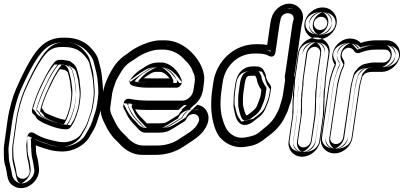

<svg xmlns="http://www.w3.org/2000/svg" viewBox="-24 -769 2164 1029"><path d="M344 -443 313 -448H310H292C284 -448 275 -443 270 -438C246 -411 225 -372 203 -327C185 -291 169 -253 156 -213C152 -201 149 -189 147 -178C146 -169 150 -160 156 -156C160 -154 166 -148 172 -136C173 -133 176 -131 178 -129L186 -123C202 -111 232 -100 253 -92L268 -87C289 -80 311 -76 333 -76C352 -76 359 -95 368 -108C380 -127 398 -180 402 -207L406 -237C409 -260 409 -282 406 -304C401 -341 404 -343 396 -371C389 -396 386 -415 367 -429C355 -437 355 -441 344 -443ZM324 -394C327 -392 339 -384 340 -379C342 -371 344 -361 347 -351C354 -325 351 -325 356 -290C359 -272 359 -255 356 -237L352 -207C350 -197 347 -182 340 -163C332 -139 328 -132 325 -127C315 -128 302 -131 290 -135L276 -140C257 -148 231 -156 215 -168C211 -175 206 -183 199 -190C211 -233 228 -274 247 -310C247 -310 248 -311 248 -312C265 -349 280 -376 297 -398H300ZM320 -7C305 -7 295 -8 291 -9C240 -19 202 -29 163 -53C163 -53 129 -78 122 -31L117 7V15C120 46 118 64 126 92C130 106 132 128 135 146C138 177 104 200 79 184C67 177 66 168 64 154C62 131 48 90 48 66C48 44 45 28 48 8L67 -128C74 -178 96 -249 107 -275C159 -393 203 -465 231 -490C251 -508 274 -517 304 -517H320C370 -517 405 -501 432 -467C446 -451 453 -438 455 -429C464 -391 474 -359 476 -317C477 -298 481 -273 477 -248L472 -212C464 -160 460 -163 447 -121C437 -89 424 -76 411 -52C396 -25 351 -7 320 -7ZM454 -33C468 -58 485 -80 495 -113C507 -154 515 -162 522 -212L527 -248C529 -265 529 -280 528 -295C525 -326 524 -349 520 -377C517 -399 509 -423 504 -446C499 -465 490 -481 473 -501C439 -544 389 -567 327 -567H312C271 -567 233 -554 201 -526C157 -488 114 -410 61 -290C46 -257 25 -184 17 -128L-2 8C-5 32 -3 48 -3 72C-3 89 0 107 6 126C18 170 11 204 47 227C109 267 192 203 185 133C183 113 180 90 175 72C167 46 169 38 168 10C171 11 177 14 181 15C223 29 256 43 313 43C366 43 429 11 454 -33ZM340 -418H341C343 -416 346 -413 352 -409C362 -402 364 -393 372 -364C379 -338 376 -341 382 -301C385 -281 384 -261 381 -241L377 -211C374 -189 355 -133 347 -121C338 -107 334 -101 333 -101C314 -101 295 -104 276 -111L262 -116C240 -125 212 -135 201 -143L193 -149C185 -163 179 -171 172 -176C174 -185 176 -193 180 -205C193 -244 208 -280 225 -316C246 -360 268 -397 289 -421L292 -423H310ZM333 -418 302 -423H285L278 -413C259 -389 242 -360 225 -322C205 -284 188 -241 175 -197L171 -183L181 -173C186 -168 190 -162 193 -156L196 -151L200 -148C221 -133 248 -124 268 -116L282 -111C296 -106 310 -103 322 -102L338 -100L346 -113C351 -121 356 -131 364 -155C371 -175 375 -191 377 -204L381 -233C384 -253 384 -274 381 -294C376 -326 379 -330 371 -358C368 -368 366 -377 364 -385C358 -408 339 -414 338 -415ZM320 18C304 18 295 17 287 16C236 6 193 -4 150 -31L149 -32H148V-33C148 -32 147 -29 147 -27L142 10V11V12C146 47 143 61 150 85C155 103 157 125 160 142V143C163 181 134 211 101 214C89 215 76 212 65 205C44 191 41 170 39 158V157V156C37 139 22 97 23 65C23 47 19 29 23 4L43 -132C51 -185 71 -256 84 -285C136 -404 180 -479 215 -509C240 -530 270 -542 305 -542H320C375 -542 419 -524 452 -483C467 -466 475 -449 479 -434C488 -397 499 -363 501 -318C502 -301 505 -274 501 -244L496 -208C488 -154 481 -151 470 -114C459 -78 445 -60 433 -40C411 -1 358 18 320 18ZM433 -45C414 -11 358 18 313 18C261 18 232 6 189 -9C186 -10 180 -12 178 -13L141 -29L143 11C144 36 142 50 151 79C155 94 158 117 160 136C162 151 158 165 150 178C130 211 90 224 61 206C38 192 45 173 30 119C25 101 22 86 22 73C22 46 20 31 23 12L42 -124C50 -177 71 -250 84 -280C136 -399 180 -474 218 -507C245 -531 277 -542 312 -542H327C383 -542 424 -523 454 -486C470 -467 477 -455 480 -441C486 -416 494 -392 496 -373C499 -346 500 -324 503 -293C504 -280 504 -266 502 -251L497 -216C490 -169 484 -164 471 -120C462 -92 448 -72 433 -45ZM323 -420 307 -423C287 -399 266 -363 246 -321C229 -285 213 -249 200 -209C196 -197 193 -186 192 -176C192 -174 191 -172 192 -171C202 -164 208 -157 215 -143L222 -138C230 -132 255 -122 278 -113L292 -108C301 -105 308 -103 317 -102C319 -105 323 -111 326 -116C335 -130 354 -185 357 -209L361 -239C364 -260 365 -281 362 -302C357 -341 358 -340 351 -367C344 -394 339 -408 331 -414ZM350 -416 359 -409C361 -408 380 -400 384 -382C386 -374 388 -365 391 -355C398 -328 396 -325 401 -292C404 -273 404 -254 401 -235L397 -205C395 -193 391 -178 384 -158C376 -134 372 -126 367 -119L354 -98L316 -102C299 -104 282 -108 266 -114L252 -119H251C233 -126 202 -136 179 -153L175 -157L172 -161C168 -167 165 -173 160 -178L152 -186L155 -194C167 -238 184 -279 204 -317V-318C221 -356 238 -385 256 -408L268 -423H307ZM320 18C377 18 434 -10 454 -45C466 -66 481 -83 491 -117C503 -156 508 -156 516 -210L522 -246C526 -274 522 -300 521 -318C519 -362 508 -395 499 -432C496 -445 488 -460 473 -477C442 -516 392 -542 320 -542H305C256 -542 218 -526 193 -504C158 -473 115 -400 63 -281C51 -253 30 -182 23 -130L3 6C0 29 3 46 3 66C3 94 17 134 19 155C21 168 21 185 45 200C57 208 76 214 98 214C165 213 182 170 180 144C177 125 175 105 170 88C162 62 166 47 162 13V9L166 -17C201 -1 237 7 276 15C291 18 302 18 320 18ZM411 -40C426 -67 441 -87 450 -117C463 -160 470 -166 477 -214L482 -249C484 -265 484 -280 483 -294C480 -325 479 -348 476 -375C473 -395 465 -419 459 -443C455 -459 448 -472 432 -491C401 -530 366 -542 327 -542H312C291 -542 266 -535 239 -512C202 -480 157 -403 105 -284C91 -253 70 -180 62 -126L43 10C40 31 42 46 42 72C42 87 45 104 50 122C64 171 62 199 81 211C86 214 89 214 89 214C97 213 145 183 140 134C138 114 135 92 130 76C122 48 124 36 123 10L121 -42L195 -10C196 -10 203 -7 204 -7C250 8 272 18 313 18C336 18 390 -2 411 -40Z M687 -310C710 -302 738 -299 773 -299H921C936 -299 948 -313 950 -324V-326C952 -341 945 -351 940 -362C926 -392 886 -434 841 -434H822C801 -434 779 -427 760 -415C745 -405 735 -399 733 -398C716 -389 638 -327 687 -310ZM746 -350C758 -358 763 -362 782 -374C793 -381 803 -384 814 -384H833C841 -384 852 -381 866 -369C874 -362 880 -355 885 -349H780C767 -349 756 -349 746 -350ZM1019 -208C1046 -231 1061 -260 1065 -295L1069 -326C1074 -359 1067 -387 1055 -414C1044 -438 1027 -464 1003 -488C963 -528 914 -553 858 -553H839C814 -553 790 -548 767 -540C734 -529 700 -513 671 -491C667 -488 662 -484 658 -481C633 -465 612 -447 594 -423C566 -383 535 -325 527 -267L517 -194C513 -169 519 -144 531 -119C538 -104 555 -69 566 -55C574 -45 579 -36 585 -30L613 -2C647 37 689 61 738 61H809C865 61 917 46 962 15C1014 -20 1055 -40 1082 -92C1092 -111 1097 -135 1091 -156C1083 -185 1059 -209 1019 -208ZM953 -180H948H756C738 -180 719 -181 700 -183C709 -166 722 -149 742 -130C748 -124 754 -118 760 -111L763 -108H828C848 -108 862 -111 864 -112C880 -119 919 -146 933 -154C939 -166 945 -172 953 -180ZM763 -230C733 -230 703 -233 672 -239C666 -240 643 -243 639 -215L637 -201C636 -196 638 -190 640 -186C644 -179 648 -173 651 -165C662 -140 680 -115 704 -92C717 -79 729 -58 755 -58H821C844 -58 862 -60 879 -67C897 -75 936 -101 952 -111C959 -115 970 -119 976 -134C982 -145 988 -151 998 -155C1022 -164 1038 -152 1042 -136C1045 -125 1042 -119 1037 -109C1020 -72 979 -53 938 -25C903 -1 863 11 816 11H745C712 11 682 -4 653 -38C647 -45 637 -53 624 -67C619 -73 615 -79 608 -88C598 -101 584 -134 577 -147C567 -166 565 -182 567 -194L577 -267C579 -278 581 -286 583 -292C594 -322 591 -326 611 -360C636 -403 645 -418 681 -441C687 -445 692 -448 698 -452C722 -470 748 -484 777 -493C793 -498 809 -503 831 -503H850C892 -503 930 -487 964 -451L965 -449C987 -429 1001 -410 1008 -390C1008 -389 1009 -387 1009 -386C1019 -369 1023 -350 1019 -326L1014 -295C1011 -267 1000 -250 979 -237C972 -233 965 -230 955 -230ZM698 -333C708 -349 739 -374 745 -377C749 -379 757 -384 773 -394C789 -404 806 -409 822 -409H841C871 -409 907 -375 918 -351C924 -337 926 -335 925 -330V-328C924 -326 921 -324 921 -324H773C741 -324 715 -328 698 -333ZM744 -326C755 -325 767 -324 780 -324H937L905 -364C899 -372 891 -380 882 -388C865 -402 849 -409 833 -409H814C798 -409 783 -404 769 -395C751 -383 744 -380 732 -371L677 -332ZM1019 -183C1047 -184 1062 -168 1067 -149C1070 -136 1067 -118 1059 -103C1036 -59 1003 -42 948 -5C907 23 860 36 809 36H738C698 36 662 17 632 -18L631 -19C624 -26 616 -35 603 -48C600 -51 595 -59 586 -70C579 -80 559 -116 553 -130C543 -152 539 -171 542 -190L552 -263C559 -315 589 -371 615 -408C632 -430 648 -446 671 -460C676 -463 681 -467 686 -471C713 -491 744 -506 775 -517C796 -524 817 -528 839 -528H858C907 -528 948 -507 985 -470C1007 -448 1022 -425 1032 -403C1043 -380 1048 -357 1044 -330L1040 -299C1036 -268 1024 -246 1002 -227L948 -181ZM952 -205H948H756C739 -205 721 -206 703 -208L657 -213L678 -172C688 -152 704 -132 725 -112C731 -106 735 -101 741 -94C745 -90 749 -86 752 -85L757 -83H828C851 -83 864 -84 874 -89C894 -98 933 -125 946 -133L952 -136L955 -142C961 -152 963 -155 970 -162L1018 -208ZM763 -205H955C969 -205 982 -208 992 -215C1019 -232 1035 -258 1039 -292L1044 -322C1048 -351 1043 -377 1031 -399C1022 -425 1006 -446 982 -468C943 -509 899 -528 850 -528H831C806 -528 786 -522 769 -517C737 -507 709 -492 683 -472C678 -468 672 -465 667 -462C628 -437 614 -414 590 -372C570 -336 568 -327 559 -300C556 -292 555 -283 553 -271L542 -198C540 -181 541 -159 554 -135C561 -123 575 -90 588 -73C595 -65 599 -58 604 -52L605 -50L606 -49C620 -35 630 -26 634 -21C667 17 704 36 745 36H816C868 36 913 22 952 -4C991 -30 1038 -51 1060 -98C1064 -106 1071 -123 1066 -143C1058 -172 1026 -193 989 -178C974 -172 962 -161 954 -146V-145L953 -144C951 -138 949 -138 939 -132C922 -122 882 -96 868 -90C857 -85 844 -83 821 -83H755C744 -83 740 -91 722 -110C699 -132 682 -153 673 -174C669 -182 666 -191 662 -198L664 -211C664 -213 665 -215 665 -215H667C699 -208 732 -205 763 -205ZM716 -330C728 -327 747 -324 773 -324H904C904 -325 905 -326 905 -326V-328C906 -338 903 -343 897 -355C885 -380 850 -407 840 -409H822C819 -409 808 -407 793 -398C777 -388 770 -384 764 -381C758 -377 719 -344 716 -330ZM739 -326 665 -333 711 -366C723 -375 731 -380 749 -391C765 -401 786 -409 814 -409H833C867 -409 888 -396 904 -382C913 -374 921 -367 927 -359L954 -324H780C765 -324 752 -325 739 -326ZM1021 -183C1021 -183 1039 -180 1047 -152C1051 -136 1046 -115 1038 -99C1014 -53 983 -38 928 -1C889 26 849 36 809 36H738C718 36 686 25 654 -12L653 -13L652 -14L624 -42C621 -45 616 -53 607 -64C599 -74 581 -111 574 -125C563 -148 559 -170 562 -192L572 -265C580 -320 610 -376 636 -413C653 -435 670 -451 692 -465C697 -469 702 -472 707 -476C733 -495 763 -509 791 -519C809 -525 824 -528 839 -528H858C888 -528 925 -514 963 -476C985 -454 1001 -431 1012 -408C1023 -384 1028 -358 1024 -328L1020 -297C1016 -264 1002 -240 981 -222L932 -180ZM950 -205 1034 -208 992 -168C985 -162 982 -158 976 -147L973 -141L967 -137C954 -129 917 -103 892 -92C873 -84 856 -83 828 -83H746L734 -89C728 -92 723 -96 719 -100C713 -107 709 -112 703 -118C682 -138 667 -158 657 -177L637 -216L709 -208C725 -206 741 -205 756 -205H948ZM763 -205H955C966 -205 979 -206 989 -209C999 -212 1007 -216 1013 -220C1043 -238 1055 -262 1059 -293L1064 -324C1068 -351 1064 -374 1052 -394V-395C1043 -419 1028 -440 1004 -462C966 -502 917 -528 850 -528H831C797 -528 773 -521 755 -515C720 -504 689 -487 662 -467C657 -463 652 -460 647 -457C606 -431 593 -410 569 -368C549 -333 549 -325 539 -297C537 -290 535 -281 533 -269L522 -196C521 -187 521 -176 524 -164C526 -156 528 -148 533 -139C540 -126 553 -95 566 -78C573 -70 578 -63 583 -57L584 -56L585 -55C599 -41 608 -32 612 -27C643 9 684 36 745 36H816C879 36 932 19 973 -9C1011 -35 1059 -58 1080 -102C1084 -111 1091 -124 1087 -140C1085 -149 1079 -158 1069 -166C1050 -182 1006 -188 972 -175C951 -167 940 -155 933 -141C929 -131 930 -134 919 -128C902 -118 860 -90 850 -86C845 -84 842 -83 821 -83H763C758 -87 752 -94 743 -104C720 -126 704 -147 694 -170C690 -178 686 -187 682 -194V-199L684 -211C712 -207 736 -205 763 -205Z M1338 -482H1358C1382 -482 1401 -478 1414 -471C1414 -471 1447 -449 1453 -493L1473 -632C1474 -640 1476 -649 1478 -657L1480 -668C1490 -712 1559 -706 1549 -662L1546 -652C1544 -646 1543 -638 1542 -632L1506 -381L1503 -366C1500 -356 1505 -348 1504 -338L1492 -259C1488 -234 1478 -209 1473 -191C1470 -180 1463 -170 1458 -159C1446 -133 1426 -108 1393 -83C1385 -77 1377 -70 1369 -63C1349 -45 1327 -39 1294 -33C1258 -26 1227 -35 1199 -65C1188 -77 1175 -105 1165 -144C1159 -170 1157 -197 1158 -227C1159 -240 1159 -256 1161 -270L1169 -326C1182 -419 1254 -482 1338 -482ZM1119 -326 1111 -270C1109 -254 1109 -237 1108 -223C1105 -148 1125 -62 1159 -28C1196 10 1244 27 1297 17C1308 15 1314 14 1318 13C1348 8 1377 -9 1399 -28C1406 -34 1413 -39 1420 -44C1459 -73 1487 -107 1504 -145C1507 -151 1509 -156 1512 -161C1522 -180 1521 -187 1530 -211C1536 -226 1540 -242 1542 -259L1554 -338C1555 -348 1555 -356 1553 -366C1554 -370 1555 -376 1556 -381L1592 -632C1593 -636 1594 -640 1595 -646L1598 -658C1609 -706 1576 -745 1533 -749C1486 -753 1441 -715 1431 -672L1428 -661C1426 -651 1424 -641 1423 -632L1408 -528C1395 -531 1381 -532 1366 -532H1346C1235 -532 1136 -446 1119 -326ZM1228 -194C1236 -150 1243 -117 1268 -104C1291 -91 1322 -107 1336 -120C1339 -123 1347 -128 1357 -136C1375 -150 1389 -164 1398 -185C1405 -201 1420 -237 1423 -259L1429 -297C1430 -304 1427 -311 1424 -315C1409 -333 1401 -349 1400 -367C1400 -372 1397 -377 1395 -380L1390 -391C1384 -403 1371 -413 1349 -413H1329C1287 -413 1254 -385 1243 -344L1239 -329C1239 -328 1238 -327 1238 -326L1230 -270C1229 -265 1229 -260 1229 -254C1229 -240 1226 -207 1228 -194ZM1280 -270 1288 -324 1291 -338C1297 -360 1303 -363 1321 -363H1341H1344L1349 -353C1349 -352 1351 -351 1351 -350C1354 -328 1362 -307 1377 -287L1373 -259C1371 -244 1356 -209 1352 -199C1345 -182 1315 -162 1303 -152C1302 -152 1299 -152 1296 -151C1291 -158 1284 -175 1278 -208C1277 -223 1278 -256 1280 -270ZM1338 -507C1241 -507 1159 -434 1144 -330L1136 -273C1134 -256 1134 -240 1134 -229C1133 -198 1134 -167 1141 -138C1151 -97 1163 -66 1180 -48C1214 -12 1256 0 1299 -8C1332 -14 1360 -22 1385 -44C1392 -50 1400 -57 1408 -63C1443 -89 1467 -118 1481 -149C1484 -156 1493 -168 1497 -185C1501 -200 1513 -226 1517 -255L1528 -334C1531 -351 1527 -360 1527 -360C1529 -368 1530 -371 1531 -377L1567 -628C1568 -633 1568 -640 1570 -646L1573 -657C1576 -671 1574 -685 1567 -697C1559 -711 1546 -718 1533 -721C1504 -728 1465 -713 1456 -673L1453 -662C1451 -653 1449 -645 1448 -636L1428 -497C1428 -495 1427 -493 1427 -492H1426L1425 -493C1407 -503 1385 -507 1358 -507ZM1144 -322C1160 -430 1248 -507 1346 -507H1366C1379 -507 1392 -505 1403 -503L1429 -498L1448 -628C1449 -637 1451 -647 1453 -656L1455 -667C1462 -699 1498 -727 1531 -724C1533 -724 1536 -723 1538 -723C1563 -718 1580 -694 1573 -663L1571 -652C1570 -646 1568 -641 1567 -636L1531 -385C1530 -381 1530 -376 1529 -372L1528 -367L1529 -362C1530 -355 1530 -349 1529 -342L1518 -263C1516 -247 1512 -232 1507 -219C1497 -191 1498 -188 1490 -173C1487 -167 1484 -162 1481 -155C1466 -122 1441 -91 1405 -64C1398 -58 1390 -53 1383 -47C1364 -30 1338 -16 1314 -12C1310 -11 1303 -10 1292 -8C1247 0 1209 -13 1177 -46C1152 -71 1130 -150 1133 -221C1134 -236 1134 -253 1136 -266ZM1253 -199C1262 -152 1270 -132 1280 -126C1288 -122 1308 -128 1320 -139C1324 -143 1331 -148 1342 -156C1359 -169 1368 -178 1375 -195C1382 -210 1397 -248 1399 -263L1404 -300C1388 -320 1378 -341 1376 -364L1374 -366L1367 -380C1366 -382 1363 -388 1349 -388H1329C1300 -388 1276 -369 1267 -337L1263 -323V-322L1255 -266C1254 -262 1254 -258 1254 -253C1254 -238 1252 -204 1253 -199ZM1255 -274C1252 -256 1252 -223 1253 -207V-205L1254 -204C1261 -169 1267 -150 1275 -137L1284 -122L1302 -126C1306 -127 1308 -128 1310 -128L1315 -130L1319 -133C1329 -141 1363 -160 1375 -189C1380 -200 1395 -233 1398 -255L1404 -294L1397 -302C1384 -319 1378 -335 1375 -353V-358L1373 -362L1372 -364L1361 -387L1346 -388H1341H1321C1312 -388 1301 -387 1290 -380C1276 -371 1271 -357 1267 -344L1263 -329ZM1338 -507C1211 -507 1138 -422 1124 -328L1116 -271C1114 -255 1115 -240 1114 -228C1113 -197 1113 -169 1120 -141C1130 -100 1142 -72 1159 -54C1191 -20 1245 3 1309 -9C1345 -16 1381 -27 1407 -50C1414 -56 1422 -62 1429 -68C1465 -95 1489 -123 1502 -153C1506 -161 1513 -172 1517 -187C1521 -203 1533 -230 1537 -257L1549 -336C1551 -352 1546 -359 1547 -362C1548 -368 1550 -373 1551 -379L1587 -630C1588 -636 1589 -642 1591 -648L1593 -659C1599 -685 1583 -719 1527 -723C1470 -727 1441 -697 1435 -671L1433 -660C1431 -651 1429 -642 1428 -634L1409 -502C1393 -506 1376 -507 1358 -507ZM1164 -324C1181 -443 1278 -507 1346 -507H1366C1376 -507 1385 -506 1392 -504L1448 -493L1468 -630C1469 -639 1471 -648 1473 -658L1476 -669C1485 -710 1527 -724 1527 -724C1531 -723 1562 -702 1553 -661L1550 -650C1549 -644 1548 -639 1547 -634L1511 -383C1510 -379 1510 -373 1509 -369L1508 -367V-364C1510 -356 1510 -348 1509 -340L1497 -261C1495 -245 1491 -230 1486 -216C1476 -190 1478 -184 1469 -168C1466 -163 1463 -157 1460 -151C1445 -117 1418 -86 1383 -59C1375 -53 1368 -47 1361 -41C1342 -24 1318 -13 1306 -11C1301 -10 1293 -9 1282 -7C1259 -3 1233 -6 1199 -40C1174 -66 1150 -150 1153 -222C1154 -237 1154 -254 1156 -268ZM1273 -197C1271 -205 1274 -240 1274 -254C1274 -260 1274 -264 1275 -268L1283 -324V-326L1287 -340C1298 -380 1328 -388 1329 -388H1344C1345 -387 1345 -386 1346 -385L1353 -371L1354 -370C1355 -369 1355 -366 1355 -366C1357 -345 1366 -324 1383 -304C1383 -303 1384 -301 1384 -299L1378 -261C1375 -243 1361 -207 1354 -191C1346 -173 1337 -163 1321 -151C1310 -143 1302 -137 1298 -133C1297 -132 1295 -130 1293 -129C1285 -141 1279 -166 1273 -197ZM1235 -272 1243 -327 1247 -341C1253 -362 1273 -388 1321 -388H1341H1351L1380 -385L1393 -359C1393 -359 1394 -358 1394 -357L1395 -354L1396 -352C1399 -332 1406 -314 1419 -297L1423 -291L1418 -257C1415 -238 1399 -203 1395 -193C1384 -167 1350 -146 1340 -138L1334 -133L1323 -130C1321 -129 1318 -129 1314 -128L1270 -117L1253 -142C1246 -154 1241 -172 1234 -206L1233 -207V-208C1232 -224 1233 -255 1235 -272Z M1669 -568C1623 -568 1580 -529 1573 -483L1555 -359C1552 -339 1551 -322 1551 -305L1549 -291C1547 -275 1545 -264 1546 -254V-245C1544 -236 1544 -226 1544 -213C1545 -185 1542 -181 1543 -151L1523 -13C1516 33 1549 71 1595 71C1641 71 1685 33 1692 -13L1711 -149C1711 -150 1712 -150 1712 -151L1714 -187L1715 -244L1716 -245V-248L1717 -282L1720 -305V-307L1722 -343C1722 -349 1723 -354 1724 -359L1742 -483C1749 -529 1715 -568 1669 -568ZM1602 21C1583 21 1570 5 1573 -13L1593 -153C1595 -168 1594 -184 1594 -189C1595 -198 1593 -233 1595 -242C1599 -264 1595 -263 1599 -291L1601 -307C1601 -308 1602 -310 1602 -311C1602 -324 1602 -340 1605 -359L1623 -483C1626 -501 1643 -518 1662 -518C1681 -518 1695 -501 1692 -483L1674 -359C1673 -352 1672 -345 1672 -339L1670 -304L1666 -281V-278L1665 -244V-242V-239L1663 -181L1661 -148L1642 -13C1639 5 1621 21 1602 21ZM1698 -679C1717 -679 1733 -661 1730 -642C1727 -622 1711 -608 1691 -608C1672 -608 1655 -626 1658 -645C1661 -665 1678 -679 1698 -679ZM1608 -645C1615 -691 1658 -729 1705 -729C1752 -729 1787 -689 1780 -642C1773 -596 1729 -558 1683 -558C1636 -558 1601 -598 1608 -645ZM1669 -543C1637 -543 1602 -512 1597 -479L1579 -355C1576 -336 1576 -321 1576 -305V-303L1574 -287C1572 -272 1571 -263 1571 -256C1571 -249 1571 -244 1570 -239C1569 -233 1569 -227 1569 -214C1570 -183 1567 -179 1568 -151V-149L1548 -9C1544 20 1562 42 1588 46H1595C1628 46 1662 16 1667 -17L1687 -153L1689 -188L1690 -246V-247C1690 -248 1691 -248 1691 -249L1692 -285L1695 -309L1698 -345C1698 -351 1698 -357 1699 -363L1717 -487C1721 -516 1703 -539 1677 -543ZM1602 46C1568 46 1543 16 1548 -17L1568 -157C1570 -168 1568 -180 1569 -192C1570 -198 1568 -230 1571 -246C1574 -262 1569 -262 1574 -295L1576 -311C1576 -326 1577 -343 1580 -363L1598 -487C1602 -518 1630 -543 1662 -543C1697 -543 1721 -511 1716 -479L1698 -355C1697 -349 1697 -343 1697 -337L1695 -301L1691 -277L1690 -241V-240V-239V-238L1688 -180L1686 -145L1667 -9C1662 22 1634 46 1602 46ZM1698 -704C1733 -704 1759 -672 1754 -638C1749 -606 1723 -583 1691 -583C1657 -583 1628 -614 1633 -649C1638 -682 1666 -704 1698 -704ZM1633 -641C1629 -612 1648 -587 1676 -583H1683C1716 -583 1750 -612 1755 -646C1759 -676 1739 -700 1712 -704H1705C1671 -704 1638 -675 1633 -641ZM1669 -543C1663 -542 1623 -521 1617 -481L1600 -357C1597 -337 1596 -321 1596 -305V-304L1594 -289C1592 -273 1590 -263 1591 -255C1591 -249 1591 -246 1590 -242C1588 -235 1589 -227 1589 -214C1590 -184 1587 -180 1588 -151V-150L1568 -11C1562 28 1593 46 1595 46C1598 46 1641 28 1647 -15L1667 -151V-152L1669 -187L1670 -245V-247L1671 -248L1672 -284L1675 -307V-308L1677 -344C1677 -350 1678 -355 1679 -361L1697 -485C1702 -521 1674 -542 1669 -543ZM1602 46C1534 46 1525 4 1528 -15L1548 -155C1550 -168 1548 -182 1549 -191C1550 -199 1548 -231 1551 -244C1555 -262 1550 -262 1554 -293L1556 -309V-311C1555 -325 1557 -341 1560 -361L1578 -485C1581 -505 1598 -543 1662 -543C1732 -543 1739 -499 1736 -481L1719 -357C1718 -351 1717 -344 1717 -338L1715 -303L1711 -279V-278L1710 -242V-240V-239L1708 -181L1706 -147L1687 -11C1684 10 1664 46 1602 46ZM1698 -704C1637 -704 1616 -669 1613 -647C1610 -626 1622 -583 1691 -583C1753 -583 1771 -618 1774 -640C1777 -660 1768 -704 1698 -704ZM1653 -643C1646 -597 1683 -583 1683 -583C1686 -583 1729 -600 1735 -644C1741 -685 1707 -704 1705 -704C1702 -704 1659 -687 1653 -643Z M2069 -468C2066 -450 2049 -434 2031 -434H1978C1964 -434 1950 -430 1935 -427C1918 -424 1903 -414 1892 -401C1883 -390 1875 -385 1870 -367L1866 -350C1862 -334 1857 -319 1854 -298L1815 -31C1812 -13 1795 3 1776 3C1757 3 1743 -13 1746 -31L1785 -298C1790 -330 1794 -339 1799 -360L1804 -377C1807 -388 1811 -398 1817 -409C1819 -412 1820 -415 1820 -418L1822 -430C1823 -439 1817 -449 1813 -455C1803 -471 1806 -492 1823 -505C1843 -520 1864 -513 1875 -494C1881 -485 1894 -482 1904 -486C1932 -497 1959 -503 1987 -503H2040C2058 -503 2072 -486 2069 -468ZM1769 53C1815 53 1858 15 1865 -31L1904 -298C1907 -319 1910 -329 1914 -344L1918 -359C1921 -363 1923 -365 1928 -371C1937 -381 1957 -383 1970 -384H2023C2068 -384 2112 -423 2119 -468C2126 -513 2093 -553 2048 -553H1995C1966 -553 1939 -549 1909 -539C1897 -552 1881 -560 1862 -562C1813 -567 1770 -530 1759 -486C1753 -461 1758 -442 1770 -422C1764 -410 1760 -399 1756 -385L1750 -368C1743 -346 1740 -329 1735 -298L1696 -31C1689 15 1723 53 1769 53ZM2094 -464C2090 -433 2062 -409 2031 -409H1978C1969 -409 1956 -406 1939 -403C1929 -401 1920 -394 1911 -384C1899 -370 1897 -372 1894 -361L1890 -344C1886 -328 1882 -313 1879 -294L1840 -27C1835 4 1808 28 1776 28C1742 28 1717 -2 1722 -35L1760 -302C1765 -335 1769 -348 1774 -367H1775L1780 -384C1784 -397 1787 -407 1795 -421C1795 -421 1796 -421 1796 -422L1797 -432C1796 -434 1794 -437 1791 -442C1774 -470 1781 -505 1808 -525C1840 -549 1876 -537 1895 -509C1925 -521 1956 -528 1987 -528H2040C2075 -528 2099 -496 2094 -464ZM1769 28C1802 28 1836 -2 1841 -35L1879 -302C1882 -324 1886 -336 1890 -350L1895 -371L1899 -375C1902 -379 1904 -382 1909 -388C1928 -410 1957 -408 1968 -409H1969H2023C2055 -409 2090 -439 2095 -472C2099 -501 2081 -524 2055 -528H2048H1995C1969 -528 1945 -524 1917 -515L1901 -510L1890 -522C1882 -531 1872 -536 1860 -537C1825 -541 1791 -514 1783 -481C1779 -463 1782 -451 1792 -435L1799 -423L1793 -410C1787 -399 1784 -391 1780 -378L1774 -361C1767 -340 1764 -325 1760 -294L1721 -27C1717 2 1735 24 1761 28ZM2114 -466C2111 -447 2098 -426 2066 -415C2057 -412 2045 -409 2031 -409H1978C1977 -409 1969 -408 1949 -404C1947 -403 1939 -398 1932 -390C1920 -376 1919 -377 1915 -363L1910 -346C1906 -330 1902 -316 1899 -296L1860 -29C1857 -8 1838 28 1776 28C1708 28 1699 -14 1702 -33L1740 -300C1745 -333 1749 -343 1754 -364L1760 -381C1763 -393 1768 -404 1774 -416C1774 -417 1775 -419 1775 -420L1777 -432C1777 -433 1775 -440 1770 -447C1756 -470 1758 -499 1787 -520C1793 -525 1801 -529 1812 -533C1835 -541 1865 -539 1884 -531C1895 -527 1901 -521 1906 -516C1931 -523 1959 -528 1987 -528H2040C2059 -528 2074 -523 2084 -518C2111 -504 2117 -484 2114 -466ZM1769 28C1772 28 1815 10 1821 -33L1859 -300C1862 -321 1866 -334 1870 -348L1875 -366L1877 -369C1880 -373 1883 -376 1888 -382C1894 -389 1902 -394 1911 -398C1933 -407 1956 -408 1964 -409H1967H2023C2026 -409 2069 -428 2075 -470C2080 -505 2052 -527 2047 -528H1995C1975 -528 1957 -525 1932 -517L1891 -503L1869 -527C1863 -534 1855 -538 1854 -538C1853 -538 1813 -526 1803 -483C1798 -462 1803 -447 1813 -430L1817 -422L1814 -415C1808 -404 1804 -394 1800 -381L1795 -364C1788 -342 1784 -327 1780 -296L1741 -29C1735 10 1767 28 1769 28Z"/></svg>

Font: AppleStorm
Style: XbdFaxIta
Weight: 800
Foundry: Cannot Into Space Fonts
Version: Version 1.01